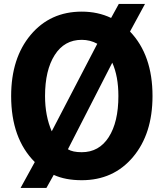

<svg xmlns="http://www.w3.org/2000/svg" viewBox="-20 -875 810 951"><path d="M35.2 -399.4Q35.2 -586.9 131.8 -702.1Q228.5 -817.4 384.8 -817.4Q464.8 -817.4 530.3 -786.1L568.4 -855.5H698.2L624 -718.8Q735.4 -602.5 735.4 -399.4Q735.4 -211.9 638.7 -97.2Q542 17.6 384.8 17.6Q303.7 17.6 246.1 -8.8L210 55.7H82L152.3 -72.3Q35.2 -189.5 35.2 -399.4ZM536.1 -564.5 316.4 -135.7Q339.8 -121.1 384.8 -121.1Q470.7 -121.1 518.6 -195.8Q566.4 -270.5 566.4 -399.4Q566.4 -497.1 536.1 -564.5ZM461.9 -658.2Q426.8 -677.7 384.8 -677.7Q298.8 -677.7 251 -602.5Q203.1 -527.3 203.1 -399.4Q203.1 -300.8 236.3 -224.6Z"/></svg>

Font: Gothic A1 Black
Style: Regular
Weight: 900
Version: Version 2.50